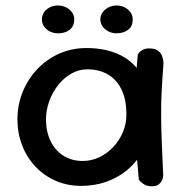

<svg xmlns="http://www.w3.org/2000/svg" viewBox="-20 -673 653 693"><path d="M275.2 -2.1Q224 -1.8 181.5 -20.2Q139 -38.8 107.8 -71.8Q76.6 -104.9 59.8 -148.8Q42.9 -192.6 42.9 -242.6Q43.2 -296 62.5 -342.7Q81.8 -389.4 115.4 -424.4Q149 -459.5 193.7 -479.4Q238.4 -499.2 289.6 -499.6Q362.5 -500 415.6 -473.5Q468.6 -447 497.2 -391.5Q525.9 -336 525.9 -250Q525.9 -200 508.3 -155.5Q490.8 -111 457.8 -76.8Q424.9 -42.6 378.7 -22.8Q332.5 -2.9 275.2 -2.1ZM279.1 -92Q309.9 -92 338.3 -105.4Q366.8 -118.9 388.6 -142.1Q410.4 -165.2 423.3 -195.4Q436.2 -225.5 436.2 -258.9Q436.2 -315.2 417.8 -351.5Q399.4 -387.8 367.9 -405.2Q336.4 -422.8 295 -422.8Q264.6 -422.8 237.3 -407.2Q210 -391.6 189.6 -365.6Q169.2 -339.5 157.6 -307.4Q146 -275.4 146 -242Q146 -198.6 162.3 -164.4Q178.6 -130.2 208.7 -111.1Q238.8 -92 279.1 -92ZM528.5 -0.6Q512 -0.6 501.4 -6.8Q490.9 -13 485.9 -18.9Q481 -24.8 481 -24.8Q474 -97.8 470.2 -170.3Q466.4 -242.9 468.2 -318.9Q470.1 -395 477.1 -475.6Q477.1 -475.6 481.1 -481.6Q485.1 -487.6 495.6 -493.4Q506 -499.2 524.5 -498.1Q542.2 -497 551.8 -488.8Q561.4 -480.6 565.1 -470.2Q568.8 -459.8 569.4 -452.1Q570.1 -444.5 570.1 -444.5Q566.1 -393.5 563.6 -346.8Q561.1 -300.1 561.6 -252.5Q562.1 -204.9 564.1 -152.7Q566.1 -100.5 569.1 -39.1Q569.1 -39.1 568.2 -33.3Q567.4 -27.5 563.7 -20.1Q560 -12.6 551.7 -6.6Q543.4 -0.6 528.5 -0.6ZM401.1 -552.8Q385 -552.8 371.7 -559.5Q358.4 -566.2 350.3 -577.6Q342.2 -589 342.2 -603.1Q342.2 -617.1 350.3 -628.4Q358.4 -639.6 371.7 -646.4Q384.9 -653.2 401.1 -653.2Q417.2 -653.2 430.2 -646.4Q443.2 -639.6 451.1 -628.2Q459 -616.8 459 -603.1Q459 -577.6 442.1 -565.2Q425.2 -552.8 401.1 -552.8ZM189.1 -552.8Q173 -552.8 159.7 -559.6Q146.4 -566.4 138.8 -577.8Q131.2 -589.1 131.2 -603.1Q131.2 -617.1 138.8 -628.4Q146.4 -639.6 159.6 -646.4Q172.8 -653.2 188.9 -653.2Q205.6 -653.2 218.9 -646.4Q232.2 -639.6 240.1 -628.2Q248 -616.8 248 -603.1Q248 -586.1 240.1 -574.9Q232.2 -563.8 219 -558.2Q205.8 -552.8 189.1 -552.8Z"/></svg>

Font: Sour Gummy Black
Style: Regular
Weight: 900
Version: Version 1.000